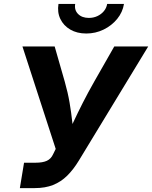

<svg xmlns="http://www.w3.org/2000/svg" viewBox="-20 -966 781 986"><path d="M82 0 103.5 -130.4H162.6Q199.7 -130.4 220.9 -140.4Q242.2 -150.4 252.9 -174.3L266.1 -201.2L95.2 -727.5H260.7L312.5 -546.9Q328.6 -490.2 337.4 -438.5Q346.2 -386.7 351.1 -340.3Q356 -293.9 360.8 -252.4H316.4Q335.9 -293.9 357.4 -340.1Q378.9 -386.2 405 -437.7Q431.2 -489.3 463.9 -546.9L566.9 -727.5H741.2L384.8 -141.1Q356.9 -95.2 325 -63.7Q293 -32.2 252.7 -16.1Q212.4 0 158.2 0ZM422.9 -793.9Q375.5 -793.9 340.8 -814.2Q306.2 -834.5 289.8 -868.9Q273.4 -903.3 280.3 -945.8H366.2Q360.8 -914.6 380.9 -894.3Q400.9 -874 436.5 -874Q460 -874 480 -883.3Q500 -892.6 513.4 -908.7Q526.9 -924.8 530.3 -945.8H616.7Q609.9 -903.3 581.8 -868.9Q553.7 -834.5 512.2 -814.2Q470.7 -793.9 422.9 -793.9Z"/></svg>

Font: Inter 18pt
Style: Bold Italic
Weight: 700
Italic angle: -9.3988°
Designer: Rasmus Andersson
Foundry: rsms
Version: Version 4.001;git-66647c0bb